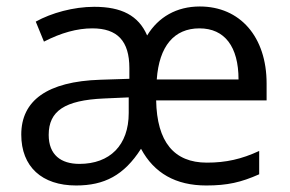

<svg xmlns="http://www.w3.org/2000/svg" viewBox="-20 -565 898 595"><path d="M45.9 -147.9C45.9 -48.3 109.9 9.8 215.8 9.8C303.2 9.8 364.3 -21.5 417 -104C457.5 -28.3 524.9 9.8 619.1 9.8C685.1 9.8 727.1 0 783.2 -24.9V-97.2C728.5 -71.8 680.2 -61 621.1 -61C519 -61 466.3 -125.5 463.9 -253.9H806.2V-306.2C806.2 -450.7 724.1 -544.9 599.1 -544.9C527.3 -544.9 470.7 -512.2 436 -455.1C409.2 -517.1 356.4 -543.9 272 -543.9C208 -543.9 139.2 -524.9 90.8 -498L116.2 -436C169.4 -463.4 219.2 -477.1 266.1 -477.1C343.8 -477.1 380.9 -438 380.9 -354V-320.8L291 -317.9C125.5 -312.5 45.9 -252.9 45.9 -147.9ZM598.1 -477.1C676.3 -477.1 719.2 -420.4 719.2 -318.8H465.8C473.1 -421.9 519.5 -477.1 598.1 -477.1ZM130.9 -147C130.9 -221.2 180.7 -254.4 301.8 -259.8L378.9 -263.2V-214.8C378.9 -114.7 320.3 -57.1 226.1 -57.1C168.9 -57.1 130.9 -85 130.9 -147Z"/></svg>

Font: Open Sans
Style: Regular
Weight: 400
Foundry: Ascender Corporation
Version: Version 1.100;PS 001.100;hotconv 1.0.88;makeotf.lib2.5.64775